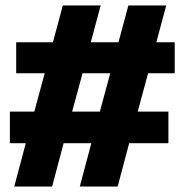

<svg xmlns="http://www.w3.org/2000/svg" viewBox="-20 -680 673 700"><path d="M32 0 74 -158H16V-273H105L143 -413H39V-526H173L209 -660H347L311 -526H412L448 -660H586L550 -526H617V-413H520L482 -273H594V-158H451L409 0H271L313 -158H212L170 0ZM243 -273H344L382 -413H281Z"/></svg>

Font: Bricolage Grotesque 12pt ExtraBold
Style: Regular
Weight: 800
Designer: Mathieu Triay
Foundry: Atelier Triay
Version: Version 1.001; ttfautohint (v1.8.4.7-5d5b);gftools[0.9.33.de